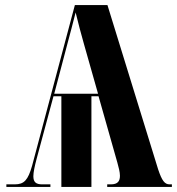

<svg xmlns="http://www.w3.org/2000/svg" viewBox="-20 -734 695 754"><path d="M5 0H178V-10H146C121 -10 111 -19 111 -42C111 -57 116 -81 124 -111L190 -356H221V0H339V-356H367L441 -95C446 -77 451 -58 451 -44C451 -23 443 -10 415 -10H401V0H655V-10H646C627 -10 616 -24 601 -69L402 -714H274L106 -83C90 -27 75 -10 38 -10H5ZM193 -366 245 -563C256 -603 265 -639 277 -685C288 -639 298 -603 310 -560L365 -366Z"/></svg>

Font: Noto Serif Display Condensed Extra
Style: Regular
Weight: 800
Width: 3
Designer: Monotype Design Team
Foundry: Monotype Imaging Inc.
Version: Version 1.900